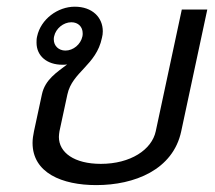

<svg xmlns="http://www.w3.org/2000/svg" viewBox="-20 -528 632 565"><path d="M103.3 -250 80 -141.7C77.5 -130 75.8 -118.3 75.8 -107.5C75.8 -19.2 162.5 16.7 263.3 16.7C375.8 16.7 489.2 -28.3 513.3 -141.7L590 -500H515L438.3 -141.7C426.7 -87.5 364.2 -45.8 276.7 -45.8C198.3 -45.8 153.3 -79.2 153.3 -125C153.3 -130.8 154.2 -135.8 155 -141.7L178.3 -250C192.5 -316.7 263.3 -335.8 280 -416.7C281.7 -423.3 282.5 -429.2 282.5 -435.8C282.5 -476.7 251.7 -508.3 200 -508.3C150 -508.3 100 -471.7 89.2 -420.8C87.5 -414.2 87.5 -408.3 87.5 -402.5C87.5 -362.5 119.2 -337.5 163.3 -337.5C168.3 -337.5 172.5 -337.5 177.5 -338.3C148.3 -315.8 112.5 -294.2 103.3 -250ZM190 -462.5C210 -462.5 223.3 -449.2 223.3 -430C223.3 -426.7 223.3 -424.2 222.5 -420.8C217.5 -397.5 195.8 -379.2 172.5 -379.2C152.5 -379.2 138.3 -393.3 138.3 -411.7C138.3 -415 138.3 -417.5 139.2 -420.8C144.2 -444.2 166.7 -462.5 190 -462.5Z"/></svg>

Font: BoonHome
Style: Book Oblique
Weight: 400
Italic angle: -12°
Designer: Sungsit Sawaiwan
Foundry: Sungsit Sawaiwan
Version: Version 0.2